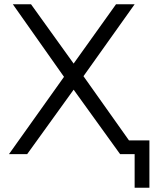

<svg xmlns="http://www.w3.org/2000/svg" viewBox="-20 -720 730 897"><path d="M125 -700 324 -423 522 -700H609L370 -364L628 0H541L324 -301L107 0H22L279 -361L40 -700ZM678 -64V157H609V0H541V-64Z"/></svg>

Font: Montserrat-Regular
Style: Regular
Weight: 400
Version: Version 7.200